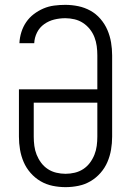

<svg xmlns="http://www.w3.org/2000/svg" viewBox="-20 -763 540 791"><path d="M250 8Q223 8 196.5 2.5Q170 -3 147 -16.5Q124 -30 106 -50.5Q88 -71 77.5 -95.5Q67 -120 62.5 -146.5Q58 -173 58 -200V-395H381V-535Q381 -554 378.5 -573Q376 -592 369 -610Q362 -628 350 -643Q338 -658 322 -668.5Q306 -679 287 -683.5Q268 -688 249 -688Q226 -688 203.5 -682.5Q181 -677 162 -663.5Q143 -650 132.5 -629Q122 -608 121 -585H60Q61 -608 68 -630.5Q75 -653 88 -672Q101 -691 119.5 -705Q138 -719 159 -728Q180 -737 203 -740Q226 -743 249 -743Q276 -743 302.5 -737.5Q329 -732 352.5 -719Q376 -706 394 -685Q412 -664 422.5 -639.5Q433 -615 437.5 -588.5Q442 -562 442 -535V-200Q442 -173 437.5 -146.5Q433 -120 422.5 -95.5Q412 -71 394 -50.5Q376 -30 353 -16.5Q330 -3 303.5 2.5Q277 8 250 8ZM250 -47Q269 -47 288 -51.5Q307 -56 323 -66.5Q339 -77 350.5 -92.5Q362 -108 369 -125.5Q376 -143 378.5 -162Q381 -181 381 -200V-340H119V-200Q119 -181 121.5 -162Q124 -143 131 -125.5Q138 -108 149.5 -92.5Q161 -77 177 -66.5Q193 -56 212 -51.5Q231 -47 250 -47Z"/></svg>

Font: Iosevka SS04 Light
Style: Regular
Weight: 300
Monospace: yes
Designer: Belleve Invis
Foundry: Belleve Invis
Version: Version 19.0.0; ttfautohint (v1.8.4)